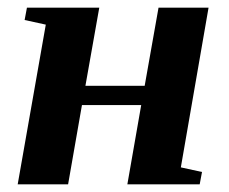

<svg xmlns="http://www.w3.org/2000/svg" viewBox="-20 -479 595 499"><path d="M347 -206H193L157 0H26L99 -415L44 -427L50 -459H238L202 -256H356L392 -459H522L450 -44L505 -32L499 0H311Z"/></svg>

Font: Libra Serif Modern
Style: Bold Italic
Weight: 700
Italic angle: -12°
Designer: Stefan Peev, Context Ltd
Foundry: Stefan Peev, Context Ltd
Version: Version 1.000